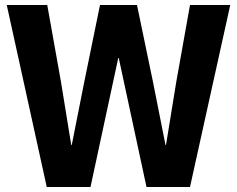

<svg xmlns="http://www.w3.org/2000/svg" viewBox="-20 -748 948 768"><path d="M7 -728H169L224 -420L265 -168H267L317 -420L380 -728H528L592 -420L642 -168H644L685 -420L740 -728H901L740 0H566L455 -516H453L342 0H167Z"/></svg>

Font: Murecho Thin SemiBold
Style: Regular
Weight: 600
Version: Version 1.010